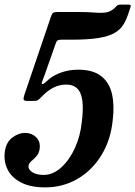

<svg xmlns="http://www.w3.org/2000/svg" viewBox="-34 -802 587 832"><path d="M-13.5 -141.5Q-8.5 -184.5 18.5 -205.2Q45.5 -226 75 -226Q103.5 -226 122.5 -207.5Q141.5 -189 138 -159Q135.5 -138 124.2 -125.5Q113 -113 102 -103.8Q91 -94.5 89.5 -83Q88 -67 106.5 -55.5Q125 -44 155 -44Q195.5 -44 231.2 -76.2Q267 -108.5 290.8 -161Q314.5 -213.5 320.5 -274Q331 -358 315 -396.8Q299 -435.5 253 -435.5Q223.5 -435.5 197.2 -422.2Q171 -409 143 -379.5Q136 -372 130.2 -368.2Q124.5 -364.5 110 -364.5H86Q70 -364.5 68.5 -370.5Q67 -376.5 71 -389L187 -730.5Q191 -742.5 196.2 -746.2Q201.5 -750 215 -750H306.5Q347.5 -750 376.2 -747.5Q405 -745 426 -748.2Q447 -751.5 464.5 -769Q469 -773.5 473.2 -777.8Q477.5 -782 487.5 -782H523.5Q535.5 -782 532 -772.5L524.5 -750Q515 -719 501.5 -696.5Q488 -674 462.5 -659.2Q437 -644.5 392.2 -637.2Q347.5 -630 275.5 -630H231.5Q219.5 -630 215 -626.5Q210.5 -623 207 -612.5L159.5 -477.5Q154 -461.5 149.5 -450.8Q145 -440 147.5 -438.5Q152.5 -436 160.2 -443.2Q168 -450.5 181.5 -461.5Q201.5 -477.5 234 -488.8Q266.5 -500 305 -500Q368.5 -500 404 -472.5Q439.5 -445 451 -395.8Q462.5 -346.5 454.5 -282Q446 -195.5 405.5 -129.5Q365 -63.5 301.8 -26.8Q238.5 10 162 10Q98.5 10 58 -10.8Q17.5 -31.5 -0.2 -65.8Q-18 -100 -13.5 -141.5Z"/></svg>

Font: Besley* Narrow Semi
Style: Italic
Weight: 600
Width: 4
Italic angle: -13°
Designer: Owen Earl
Foundry: indestructible type*
Version: Version 3.000; ttfautohint (v1.8.3)